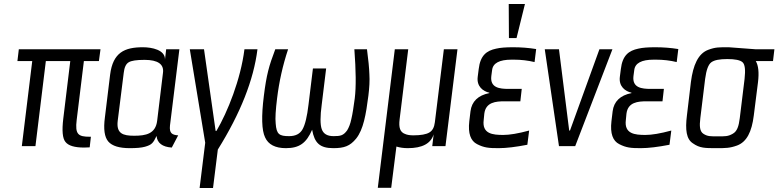

<svg xmlns="http://www.w3.org/2000/svg" viewBox="-20 -730 3888 959"><path d="M363 -131 399 -425H474L482 -484H74L67 -425H141L89 0H157L209 -425H331L296 -137C289 -78 292 -39 307 -21C322 -2 353 7 400 7C405 7 422 6 428 6L434 -47H429C371 -47 354 -58 363 -131Z M829 -103 876 -484H810L804 -432C806 -481 738 -494 694 -494C602 -494 544 -468 530 -357L504 -144C496 -85 502 -45 521 -23C540 -1 576 10 628 10C661 10 686 8 704 3C739 -7 745 -16 762 -51C765 -16 791 4 838 7L870 -54C839 -56 825 -65 829 -103ZM650 -52C595 -52 560 -62 568 -127L598 -366C601 -393 609 -411 623 -419C636 -427 662 -431 702 -431C769 -431 800 -409 794 -366L765 -127C757 -61 708 -52 650 -52Z M1061 -76H1057L999 -484H928L1005 -17L977 209H1044L1068 17C1181 -164 1247 -331 1266 -484H1201C1182 -333 1117 -171 1061 -76Z M1298 -252C1285 -149 1287 -79 1304 -44C1320 -8 1355 10 1408 10C1475 10 1510 -15 1539 -82C1551 -15 1578 10 1645 10C1699 10 1728 0 1759 -38C1795 -83 1808 -158 1820 -252C1825 -292 1827 -328 1825 -359C1824 -390 1820 -432 1813 -484H1750C1758 -377 1759 -296 1752 -239C1746 -195 1741 -161 1735 -136C1730 -111 1722 -92 1714 -79C1695 -53 1681 -50 1646 -50C1614 -50 1595 -62 1587 -85C1579 -108 1579 -149 1587 -208L1609 -388H1543L1521 -208C1514 -148 1504 -107 1491 -84C1478 -61 1456 -50 1424 -50C1375 -50 1361 -59 1357 -113C1354 -140 1357 -182 1364 -239C1374 -321 1392 -403 1419 -484H1355C1323 -400 1311 -356 1298 -252Z M2205 0 2265 -484H2197L2152 -119C2149 -94 2140 -77 2124 -68C2109 -59 2082 -54 2045 -54C2028 -54 2014 -56 2003 -61C1978 -70 1971 -93 1976 -134L2019 -484H1952L1867 208H1934L1960 2C1976 7 1995 10 2017 10C2089 10 2132 -13 2146 -59L2139 0Z M2396 -131 2399 -162C2406 -220 2457 -224 2500 -224H2579L2586 -286H2520C2476 -286 2427 -291 2434 -350L2438 -380C2442 -415 2475 -432 2535 -432H2547C2582 -432 2617 -428 2650 -420L2658 -485C2621 -491 2583 -494 2543 -494C2507 -494 2479 -492 2458 -487C2411 -477 2379 -454 2371 -385L2366 -346C2360 -298 2393 -274 2424 -267V-265C2368 -254 2336 -223 2330 -174L2324 -124C2317 -63 2331 -26 2363 -10C2398 8 2421 10 2471 10C2509 10 2557 4 2614 -7L2623 -78C2568 -63 2525 -56 2494 -56C2441 -56 2387 -61 2396 -131ZM2560 -540 2602 -710H2521L2522 -540Z M3039 -484H2974L2827 -78H2823L2772 -484H2701L2772 0H2853Z M3106 -131 3109 -162C3116 -220 3167 -224 3210 -224H3289L3296 -286H3230C3186 -286 3137 -291 3144 -350L3148 -380C3152 -415 3185 -432 3245 -432H3257C3292 -432 3327 -428 3360 -420L3368 -485C3331 -491 3293 -494 3253 -494C3217 -494 3189 -492 3168 -487C3121 -477 3089 -454 3081 -385L3076 -346C3070 -298 3103 -274 3134 -267V-265C3078 -254 3046 -223 3040 -174L3034 -124C3027 -63 3041 -26 3073 -10C3108 8 3131 10 3181 10C3219 10 3267 4 3324 -7L3333 -78C3278 -63 3235 -56 3204 -56C3151 -56 3097 -61 3106 -131Z M3620 -494C3573 -494 3554 -495 3517 -481C3467 -462 3442 -405 3431 -321L3411 -153C3402 -82 3408 -35 3441 -14C3475 10 3501 10 3558 10C3604 10 3625 10 3661 -3C3710 -21 3735 -72 3745 -153L3766 -319C3772 -368 3768 -403 3755 -425H3841L3848 -484H3753C3740 -484 3633 -494 3620 -494ZM3675 -140C3670 -100 3662 -74 3640 -62C3616 -48 3601 -49 3565 -49C3530 -49 3514 -48 3493 -62C3475 -74 3473 -100 3478 -140L3502 -336C3508 -381 3518 -408 3533 -419C3548 -430 3574 -435 3613 -435C3651 -435 3677 -430 3689 -419C3701 -408 3704 -381 3699 -336Z"/></svg>

Font: Gamestation Condensed
Style: Italic
Weight: 400
Width: 3
Designer: Jonas Hecksher
Foundry: Jonas Hecksher, Playtypeª, e-types AS
Version: Version 1.003